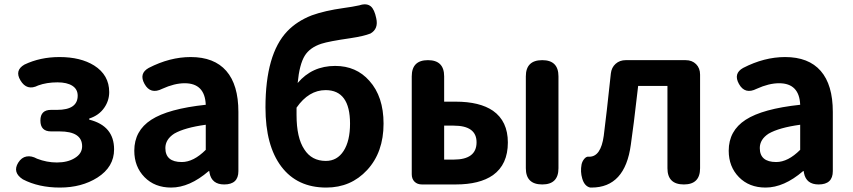

<svg xmlns="http://www.w3.org/2000/svg" viewBox="-20 -831 3843 865"><path d="M250 14Q154 14 83 -23Q35 -54 62 -98Q77 -122 99.5 -126Q122 -130 147 -116Q191 -99 236 -99Q285 -99 317 -119Q350 -139 350 -172Q350 -239 248 -239H210Q162 -239 162 -288Q162 -336 210 -336H237Q330 -336 330 -400Q330 -429 306 -444.5Q282 -460 239 -460Q190 -460 152 -446Q101 -420 72 -469Q45 -514 90 -540Q161 -574 248 -574Q343 -574 404 -536Q472 -493 472 -416Q472 -378 450 -346Q426 -311 382 -297V-292Q494 -264 494 -158Q494 -79 419 -31Q348 14 250 14Z M751 14Q677 14 631 -33Q585 -80 585 -152Q585 -242 661.5 -291.5Q738 -341 907 -359Q903 -456 812 -456Q766 -456 711 -431Q658 -404 631 -453Q605 -500 650 -525Q745 -574 839 -574Q945 -574 999.5 -511.5Q1054 -449 1054 -327V-163V-60Q1054 0 990 0Q934 0 924 -52L923 -60H920Q834 14 751 14ZM799 -101Q852 -101 907 -156V-269Q812 -256 765 -229Q725 -203 725 -164Q725 -101 799 -101Z M1450 14Q1319 14 1247.5 -80.5Q1176 -175 1176 -347Q1176 -587 1274 -690Q1318 -736 1385 -762Q1443 -783 1529 -795Q1567 -800 1599 -807Q1632 -818 1651 -802Q1667 -788 1675 -749Q1686 -701 1649 -680Q1619 -668 1559 -659Q1462 -645 1428 -634Q1376 -617 1353 -580Q1329 -541 1321 -457Q1386 -534 1490 -534Q1585 -534 1644 -467Q1708 -396 1708 -274Q1708 -145 1634 -65Q1561 14 1450 14ZM1448 -106Q1499 -106 1528 -151Q1557 -196 1557 -274Q1557 -425 1447 -425Q1371 -425 1316 -346V-313Q1316 -210 1351 -158Q1384 -106 1448 -106Z M1881 0Q1860 0 1847.5 -12.5Q1835 -25 1835 -46V-487Q1835 -560 1908 -560Q1981 -560 1981 -487V-373H2033Q2141 -373 2201 -332Q2268 -285 2268 -189Q2268 -90 2201 -42Q2141 0 2033 0H1934ZM2423 0Q2349 0 2349 -73V-487Q2349 -560 2423 -560Q2496 -560 2496 -487V-280V-73Q2496 0 2423 0ZM1981 -112H2024Q2127 -112 2127 -190Q2127 -265 2024 -265H1981V-188Z M2639 14Q2613 8 2603 -27Q2594 -57 2600 -90Q2603 -104 2612 -115Q2622 -127 2633 -125Q2634 -125 2635 -125Q2687 -125 2700 -219Q2712 -312 2732 -500Q2735 -527 2753.5 -543.5Q2772 -560 2799 -560H2936H3069Q3098 -560 3116 -542Q3134 -524 3134 -495V-73Q3134 0 3061 0Q2987 0 2987 -73V-444H2855Q2854 -438 2853 -427Q2834 -260 2822 -179Q2796 14 2645 14Q2642 14 2639 14Z M3429 14Q3355 14 3309 -33Q3263 -80 3263 -152Q3263 -242 3339.5 -291.5Q3416 -341 3585 -359Q3581 -456 3490 -456Q3444 -456 3389 -431Q3336 -404 3309 -453Q3283 -500 3328 -525Q3423 -574 3517 -574Q3623 -574 3677.5 -511.5Q3732 -449 3732 -327V-163V-60Q3732 0 3668 0Q3612 0 3602 -52L3601 -60H3598Q3512 14 3429 14ZM3477 -101Q3530 -101 3585 -156V-269Q3490 -256 3443 -229Q3403 -203 3403 -164Q3403 -101 3477 -101Z"/></svg>

Font: GenSenRounded TW B
Style: Regular
Weight: 700
Version: Version 1.501;PS 1;hotconv 16.6.51;makeotf.lib2.5.65220